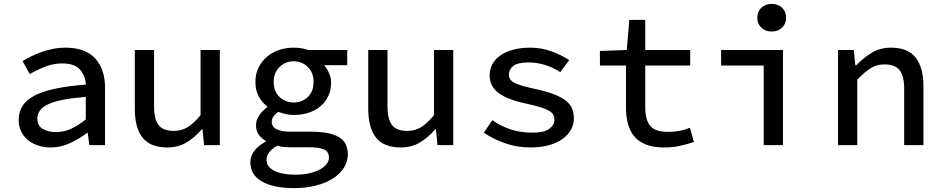

<svg xmlns="http://www.w3.org/2000/svg" viewBox="-20 -746 4840 987"><path d="M241 12Q206 12 175.5 2Q145 -8 123 -26.5Q101 -45 88.5 -71Q76 -97 76 -129Q76 -170 95.5 -201Q115 -232 156.5 -254Q198 -276 263.5 -290Q329 -304 421 -311Q419 -356 391.5 -388Q364 -420 299 -420Q254 -420 211.5 -403Q169 -386 133 -365L96 -432Q116 -444 141 -456.5Q166 -469 194.5 -479Q223 -489 253.5 -495Q284 -501 316 -501Q418 -501 469 -446Q520 -391 520 -294V0H439L431 -63H428Q389 -33 340.5 -10.5Q292 12 241 12ZM269 -67Q308 -67 345.5 -84Q383 -101 421 -132V-248Q349 -242 301 -232.5Q253 -223 224.5 -208.5Q196 -194 184 -176Q172 -158 172 -136Q172 -99 200.5 -83Q229 -67 269 -67Z M840 12Q753 12 713 -38.5Q673 -89 673 -186V-489H772V-199Q772 -134 795 -103.5Q818 -73 874 -73Q912 -73 943.5 -91.5Q975 -110 1011 -154V-489H1110V0H1029L1021 -81H1017Q981 -39 938.5 -13.5Q896 12 840 12Z M1491 221Q1386 221 1326.5 187Q1267 153 1267 88Q1267 26 1346 -18V-22Q1326 -33 1311 -52.5Q1296 -72 1296 -103Q1296 -127 1311.5 -151.5Q1327 -176 1354 -195V-199Q1328 -218 1310.5 -249.5Q1293 -281 1293 -325Q1293 -366 1309 -398.5Q1325 -431 1352 -454Q1379 -477 1414.5 -489Q1450 -501 1490 -501Q1531 -501 1564 -489H1765V-411H1646Q1660 -395 1671 -371.5Q1682 -348 1682 -322Q1682 -282 1667 -251Q1652 -220 1626 -198.5Q1600 -177 1565 -166Q1530 -155 1490 -155Q1472 -155 1451.5 -159Q1431 -163 1411 -171Q1377 -149 1377 -120Q1377 -69 1474 -69H1578Q1674 -69 1721 -42Q1768 -15 1768 48Q1768 84 1748.5 115.5Q1729 147 1693 170.5Q1657 194 1605.5 207.5Q1554 221 1491 221ZM1490 -219Q1532 -219 1562 -247Q1592 -275 1592 -325Q1592 -373 1562 -402Q1532 -431 1490 -431Q1448 -431 1417.5 -402Q1387 -373 1387 -325Q1387 -275 1417.5 -247Q1448 -219 1490 -219ZM1501 152Q1540 152 1571.5 144.5Q1603 137 1625 125Q1647 113 1659 97.5Q1671 82 1671 65Q1671 33 1645 22Q1619 11 1567 11H1480Q1457 11 1439 9.5Q1421 8 1406 3Q1375 20 1362.5 38.5Q1350 57 1350 76Q1350 111 1389 131.5Q1428 152 1501 152Z M2040 12Q1953 12 1913 -38.5Q1873 -89 1873 -186V-489H1972V-199Q1972 -134 1995 -103.5Q2018 -73 2074 -73Q2112 -73 2143.5 -91.5Q2175 -110 2211 -154V-489H2310V0H2229L2221 -81H2217Q2181 -39 2138.5 -13.5Q2096 12 2040 12Z M2706 12Q2636 12 2574 -10.5Q2512 -33 2467 -64L2511 -128Q2554 -98 2604.5 -81Q2655 -64 2719 -64Q2776 -64 2803 -83.5Q2830 -103 2830 -131Q2830 -144 2825 -155Q2820 -166 2804.5 -175.5Q2789 -185 2761 -194Q2733 -203 2687 -213Q2590 -233 2543.5 -267.5Q2497 -302 2497 -358Q2497 -389 2510.5 -415Q2524 -441 2550.5 -460Q2577 -479 2616 -490Q2655 -501 2706 -501Q2764 -501 2816.5 -481.5Q2869 -462 2906 -437L2860 -375Q2825 -398 2783.5 -411.5Q2742 -425 2697 -425Q2641 -425 2618.5 -407Q2596 -389 2596 -363Q2596 -334 2627 -319Q2658 -304 2730 -289Q2790 -276 2828.5 -261Q2867 -246 2889.5 -228Q2912 -210 2921 -187.5Q2930 -165 2930 -137Q2930 -106 2915 -79Q2900 -52 2871.5 -31.5Q2843 -11 2801.5 0.5Q2760 12 2706 12Z M3392 12Q3338 12 3300.5 -3Q3263 -18 3240.5 -45Q3218 -72 3208 -109.5Q3198 -147 3198 -193V-409H3064V-484L3202 -489L3215 -644H3297V-489H3528V-409H3297V-193Q3297 -130 3322.5 -99Q3348 -68 3415 -68Q3447 -68 3474 -73.5Q3501 -79 3527 -89L3547 -16Q3514 -5 3477 3.5Q3440 12 3392 12Z M3906 0V-409H3687V-489H4005V0ZM3947 -584Q3915 -584 3894 -603.5Q3873 -623 3873 -655Q3873 -687 3894 -706.5Q3915 -726 3947 -726Q3979 -726 4000 -706.5Q4021 -687 4021 -655Q4021 -623 4000 -603.5Q3979 -584 3947 -584Z M4288 0V-489H4369L4377 -410H4381Q4418 -448 4461 -474.5Q4504 -501 4561 -501Q4647 -501 4687 -450Q4727 -399 4727 -303V0H4628V-290Q4628 -354 4605 -384.5Q4582 -415 4526 -415Q4487 -415 4456 -395.5Q4425 -376 4387 -337V0Z"/></svg>

Font: Source Code Pro Medium
Style: Regular
Weight: 500
Monospace: yes
Designer: Paul D. Hunt, Teo Tuominen
Foundry: Adobe Systems Incorporated
Version: Version 2.030;PS 1.000;hotconv 16.6.51;makeotf.lib2.5.65220